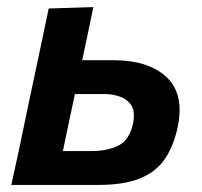

<svg xmlns="http://www.w3.org/2000/svg" viewBox="-20 -522 570 542"><path d="M12 0Q23.5 -52.5 34.5 -103.5Q45 -154.5 58 -216.5L68.5 -266Q84 -338 95 -391Q106 -443.5 117.5 -498L243.5 -502Q235.5 -463.5 228 -427.5Q220 -391 212 -352H301Q398.5 -352 450 -304.5Q487 -270 487 -211.5Q487 -189 481.5 -163Q470.5 -111 446.5 -74.8Q422.5 -38.5 377.2 -19.2Q332 0 258 0ZM157.5 -95.5H237.5Q282.5 -95.5 313.8 -110.8Q345 -126 355.5 -173Q358 -185.5 358 -196Q358 -212 351.5 -223.5Q340 -241.5 319.2 -249Q298.5 -256.5 276.5 -256.5H191.5Q182.5 -214.5 174.5 -176.8Q166.5 -139 157.5 -95.5Z"/></svg>

Font: Heraclito SemiBold
Style: Italic
Weight: 600
Italic angle: -12°
Designer: Kostas Bartsokas (font) & Cristiano Sobral (main changes)
Foundry: Kostas Bartsokas (font) & Cristiano Sobral (main changes)
Version: Version 1.00;July 8, 2020;FontCreator 13.0.0.2655 64-bit